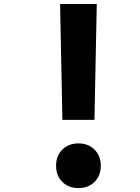

<svg xmlns="http://www.w3.org/2000/svg" viewBox="-20 -937 707 967"><path d="M293.9 -183.6Q325.5 -214.8 375 -214.8Q424.5 -214.8 456.1 -183.6Q487.6 -152.3 487.6 -102.2Q487.6 -52.1 456.1 -20.8Q424.5 10.4 375 10.4Q325.5 10.4 293.9 -20.8Q262.4 -52.1 262.4 -102.2Q262.4 -152.3 293.9 -183.6ZM455.7 -333.3H294.3L282.6 -916.7H467.4Z"/></svg>

Font: Monoid
Style: Bold
Weight: 700
Width: 4
Designer: Andreas Larsen (@larsenwork)
Version: Version 0.61